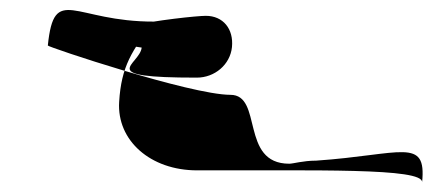

<svg xmlns="http://www.w3.org/2000/svg" viewBox="-20 -684 885 393"><path d="M270 -586.6C58.5 -616.3 366.8 -651.6 401.3 -651.6C436.8 -651.6 458.5 -624.6 454.8 -587.6C451.1 -551.6 419.4 -525.1 382.9 -525.1C170.8 -525 266.3 -550.6 270 -586.6ZM451.5 -489.9C369.2 -490.2 77.6 -588 77.9 -590.8C90.9 -718.4 130.7 -639.1 295.9 -639.8C250 -581.3 228.2 -547.9 223.9 -475.4C219 -396.4 287.9 -335.3 383.4 -335.3C623 -334.6 847 -340.9 844 -310.8C853.4 -404.2 801.8 -367.2 627.3 -355.2C599.7 -355.1 580.5 -348.9 572 -348.9C470.7 -348.9 518.8 -490.2 451.5 -489.9Z"/></svg>

Font: AnarchicType
Style: Slant
Weight: 400
Version: Version Something